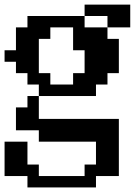

<svg xmlns="http://www.w3.org/2000/svg" viewBox="-20 -570 590 840"><path d="M399.9 149.9V49.8H149.9V0H49.8V-100.1H100.1V-149.9H149.9V-200.2H100.1V-250H49.8V-299.8H0V-350.1H49.8V-450.2H100.1V-500H350.1V-549.8H549.8V-450.2H450.2V-500H350.1V-450.2H450.2V-399.9H500V-250H450.2V-200.2H399.9V-149.9H149.9V-49.8H500V200.2H399.9V250H100.1V200.2H0V49.8H100.1V149.9H149.9V200.2H350.1V149.9ZM200.2 -200.2H299.8V-250H350.1V-350.1H299.8V-450.2H200.2V-399.9H149.9V-250H200.2Z"/></svg>

Font: Redaction 50
Style: Bold
Weight: 700
Designer: Jeremy Mickel / Forest Young
Foundry: MCKL
Version: Version 2.001;hotconv 1.0.113;makeotfexe 2.5.65598 DEVELOPME